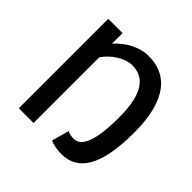

<svg xmlns="http://www.w3.org/2000/svg" viewBox="-174 -825 994 994"><g transform="rotate(45 323.5 -327.5)"><path d="M325 -4C345 7 381 12 409 12C529 12 597 -89 597 -334C597 -577 501 -667 371 -667C303 -667 238 -631 190 -578V-655H85V0H193V-481C230 -536 294 -573 342 -573C429 -573 486 -513 486 -334C486 -140 445 -89 397 -89C377 -89 363 -93 351 -99Z"/></g></svg>

Font: Cambridge Sans Medium
Style: Regular
Weight: 500
Version: Version 2.020;PS 002.020;hotconv 1.0.88;makeotf.lib2.5.64775